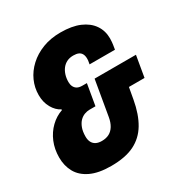

<svg xmlns="http://www.w3.org/2000/svg" viewBox="-165 -828 926 969"><g transform="rotate(-30 297.5 -344.0)"><path d="M207 12Q134 12 88 -10Q42 -32 21 -70Q0 -108 0 -156Q0 -205 17 -245.5Q34 -286 64 -315Q94 -344 132 -357V-361Q104 -375 86 -407Q68 -439 68 -481Q68 -524 85.5 -563Q103 -602 136.5 -633Q170 -664 216.5 -682Q263 -700 321 -700Q387 -700 431.5 -681Q476 -662 499.5 -628Q523 -594 523 -549Q523 -540 522 -528Q521 -516 516 -487H368Q371 -501 371.5 -507.5Q372 -514 372 -518Q372 -535 366 -546Q360 -557 348.5 -562Q337 -567 319 -567Q297 -567 281 -559Q265 -551 254 -537Q243 -523 237 -504Q231 -485 231 -463Q231 -448 236.5 -436.5Q242 -425 253 -418.5Q264 -412 283 -412H309L288 -289H253Q239 -289 224 -283.5Q209 -278 196.5 -265.5Q184 -253 176 -232Q168 -211 168 -181Q168 -162 175 -148.5Q182 -135 195.5 -128Q209 -121 229 -121Q254 -121 272 -130.5Q290 -140 302 -159.5Q314 -179 319 -208L354 -412H595L574 -289H483L471 -222Q457 -144 426 -92Q395 -40 342.5 -14Q290 12 207 12Z"/></g></svg>

Font: Archivo ExtraCondensed Black
Style: Italic
Weight: 900
Width: 2
Italic angle: -10°
Designer: Hector Gatti
Foundry: Omnibus-Type
Version: Version 2.001